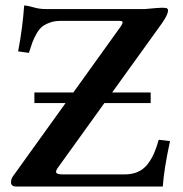

<svg xmlns="http://www.w3.org/2000/svg" viewBox="-20 -678 664 698"><path d="M571.8 0H39.1Q20 0 20 -15.1Q20 -27.8 27.8 -38.1L218.3 -303.2H105V-341.8H246.6L417 -579.1Q420.4 -584 422.1 -586.9Q423.8 -589.8 425.3 -594Q426.8 -598.1 424.1 -600.1Q421.4 -602.1 415 -602.1H200.2Q178.2 -602.1 161.4 -595.9Q144.5 -589.8 133.5 -581.3Q122.6 -572.8 113 -555.9Q103.5 -539.1 98.1 -524.9Q92.8 -510.7 85 -485.8L45.9 -491.2Q62 -575.2 67.9 -658.2Q83 -657.2 103 -651.1Q123 -645 148.9 -645H505.9Q557.1 -649.9 568.8 -649.9Q582.5 -649.9 586.7 -647.7Q590.8 -645.5 590.8 -640.1Q590.8 -624 566.9 -590.8L387.7 -341.8H527.8V-303.2H359.4L192.9 -71.8Q181.6 -57.6 184.3 -50.8Q187 -43.9 209 -43.9H432.1Q460 -43.9 480.7 -53Q501.5 -62 515.9 -80.3Q530.3 -98.6 539.6 -119.6Q548.8 -140.6 557.1 -169.9L598.1 -165Q576.2 -64 571.8 0Z"/></svg>

Font: Linux Libertine G
Style: Semibold
Weight: 600
Designer: Philipp H. Poll
Foundry: Philipp H. Poll
Version: Version 5.1.1